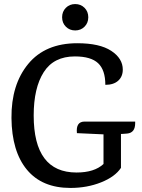

<svg xmlns="http://www.w3.org/2000/svg" viewBox="-20 -911 702 946"><path d="M397 -312H646Q646 -312 646 -304Q646 -257 607 -253L580 -251H576V-84Q547 -40 478 -12.5Q409 15 327 15Q187 15 112.5 -75Q38 -165 36.5 -329.5Q35 -494 119 -596Q203 -698 361 -698Q471 -698 528 -660.5Q585 -623 585 -568Q585 -534 562.5 -513.5Q540 -493 499 -493Q499 -566 463.5 -599.5Q428 -633 349 -633Q245 -633 195.5 -555.5Q146 -478 146 -342Q146 -61 357 -61Q445 -61 490 -103V-249L359 -255Q353 -312 397 -312ZM415 -826Q415 -798 396.5 -779.5Q378 -761 350.5 -761Q323 -761 304.5 -779.5Q286 -798 286 -826Q286 -854 304.5 -872.5Q323 -891 350.5 -891Q378 -891 396.5 -872.5Q415 -854 415 -826Z"/></svg>

Font: Karma SemiBold
Style: Regular
Weight: 600
Designer: Joana Correia
Foundry: Indian Type Foundry
Version: Version 1.202;PS 1.0;hotconv 1.0.78;makeotf.lib2.5.61930; tt